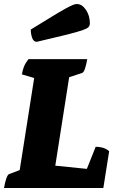

<svg xmlns="http://www.w3.org/2000/svg" viewBox="-21 -935 623 955"><path d="M-1 0Q4 -29 10.5 -47.5Q17 -66 24 -69L77 -89L149 -547L88 -565Q91 -585 98 -603Q105 -621 121 -641H413Q408 -612 401.5 -593Q395 -574 387 -572L323 -551L254 -111L411 -95L455 -205Q473 -205 489.5 -200.5Q506 -196 522 -183L493 0ZM162 -727Q146 -727 139 -746.5Q132 -766 132 -788Q197 -828 238 -853Q279 -878 303.5 -891.5Q328 -905 340.5 -910Q353 -915 361 -915Q387 -915 406.5 -886Q426 -857 426 -819Q426 -808 419.5 -800.5Q413 -793 388.5 -784.5Q364 -776 310.5 -762.5Q257 -749 162 -727Z"/></svg>

Font: Petrona Black
Style: Italic
Weight: 900
Italic angle: -9°
Designer: Ringo R. Seeber
Foundry: Ringo R. Seeber
Version: Version 2.001; ttfautohint (v1.8.3)